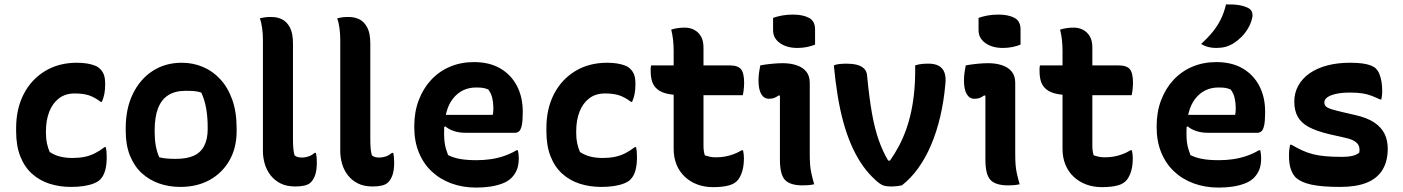

<svg xmlns="http://www.w3.org/2000/svg" viewBox="-20 -834 6350 869"><path d="M328 -550Q354 -550 374.5 -546.5Q395 -543 410 -537Q425 -531 434 -521Q445 -510 450.5 -495Q456 -480 456 -452Q456 -429 452.5 -410Q449 -391 441 -373H436Q408 -394 382.5 -402.5Q357 -411 318 -411Q276 -411 247 -389Q218 -367 203 -328.5Q188 -290 188 -241V-229Q188 -206 192.5 -185Q197 -164 205 -146Q228 -131 253.5 -125Q279 -119 308 -119Q338 -119 362.5 -124Q387 -129 409 -140Q431 -151 453 -168H459Q461 -158 462 -148Q463 -138 463 -123Q463 -88 456 -62.5Q449 -37 433 -21Q423 -11 404 -3.5Q385 4 359 8Q333 12 301 12Q249 12 204 -2.5Q159 -17 125 -47.5Q91 -78 72 -126Q53 -174 53 -240V-254Q53 -342 87.5 -408.5Q122 -475 184 -512.5Q246 -550 328 -550Z M803 -550Q853 -550 897.5 -531.5Q942 -513 976.5 -476Q1011 -439 1031 -383.5Q1051 -328 1051 -253V-240Q1051 -165 1018.5 -108Q986 -51 929 -19.5Q872 12 796 12Q745 12 700.5 -3.5Q656 -19 622 -50Q588 -81 568.5 -129Q549 -177 549 -241V-254Q549 -343 581.5 -409.5Q614 -476 671 -513Q728 -550 803 -550ZM820 -423Q773 -423 742 -403.5Q711 -384 695.5 -344.5Q680 -305 680 -244V-237Q680 -204 685 -175Q690 -146 701 -122Q718 -118 735 -116.5Q752 -115 776 -115Q825 -115 856.5 -129Q888 -143 904 -173.5Q920 -204 920 -250V-257Q920 -305 913 -344Q906 -383 891 -415Q877 -420 860.5 -421.5Q844 -423 820 -423Z M1170 -654Q1170 -680 1166.5 -706.5Q1163 -733 1156 -751Q1160 -752 1165 -753Q1170 -754 1175.5 -755Q1181 -756 1186.5 -756.5Q1192 -757 1197.5 -757Q1203 -757 1210 -757Q1236 -757 1257.5 -746Q1279 -735 1292.5 -709Q1306 -683 1306 -637Q1306 -595 1306 -551.5Q1306 -508 1306 -464.5Q1306 -421 1306 -377.5Q1306 -334 1306 -291Q1306 -248 1306 -205Q1306 -181 1307.5 -163Q1309 -145 1313 -131Q1319 -126 1326.5 -123.5Q1334 -121 1345 -121Q1355 -121 1363 -122.5Q1371 -124 1378 -126.5Q1385 -129 1391.5 -133Q1398 -137 1404 -142H1410Q1412 -133 1413 -123Q1414 -113 1414 -98Q1414 -65 1407 -43.5Q1400 -22 1387 -9Q1381 -3 1373.5 0.5Q1366 4 1357.5 6Q1349 8 1338.5 9Q1328 10 1317 10Q1277 10 1249.5 -4Q1222 -18 1204 -41.5Q1186 -65 1178 -93.5Q1170 -122 1170 -150Q1170 -216 1170 -280Q1170 -344 1170 -407.5Q1170 -471 1170 -532.5Q1170 -594 1170 -654Z M1520 -654Q1520 -680 1516.5 -706.5Q1513 -733 1506 -751Q1510 -752 1515 -753Q1520 -754 1525.5 -755Q1531 -756 1536.5 -756.5Q1542 -757 1547.5 -757Q1553 -757 1560 -757Q1586 -757 1607.5 -746Q1629 -735 1642.5 -709Q1656 -683 1656 -637Q1656 -595 1656 -551.5Q1656 -508 1656 -464.5Q1656 -421 1656 -377.5Q1656 -334 1656 -291Q1656 -248 1656 -205Q1656 -181 1657.5 -163Q1659 -145 1663 -131Q1669 -126 1676.5 -123.5Q1684 -121 1695 -121Q1705 -121 1713 -122.5Q1721 -124 1728 -126.5Q1735 -129 1741.5 -133Q1748 -137 1754 -142H1760Q1762 -133 1763 -123Q1764 -113 1764 -98Q1764 -65 1757 -43.5Q1750 -22 1737 -9Q1731 -3 1723.5 0.5Q1716 4 1707.5 6Q1699 8 1688.5 9Q1678 10 1667 10Q1627 10 1599.5 -4Q1572 -18 1554 -41.5Q1536 -65 1528 -93.5Q1520 -122 1520 -150Q1520 -216 1520 -280Q1520 -344 1520 -407.5Q1520 -471 1520 -532.5Q1520 -594 1520 -654Z M2125 -553Q2195 -553 2244 -524.5Q2293 -496 2319.5 -445.5Q2346 -395 2346 -329V-324Q2346 -286 2341.5 -266Q2337 -246 2329 -239.5Q2321 -233 2311 -233H2087Q2058 -233 2034 -241Q2010 -249 1996 -262L1975 -252L1979 -314H2210Q2212 -321 2212.5 -329.5Q2213 -338 2213 -345Q2213 -369 2208 -390.5Q2203 -412 2190 -429Q2178 -434 2167 -436Q2156 -438 2135 -438Q2070 -438 2030 -387.5Q1990 -337 1990 -234V-229Q1990 -209 1992 -192Q1994 -175 1998.5 -160Q2003 -145 2008 -132Q2032 -120 2062.5 -114.5Q2093 -109 2137 -109Q2170 -109 2201 -113.5Q2232 -118 2261.5 -128Q2291 -138 2318 -154H2324Q2326 -145 2327 -136Q2328 -127 2328 -118Q2328 -87 2319.5 -66Q2311 -45 2295 -29Q2279 -13 2254 -3.5Q2229 6 2199 10.5Q2169 15 2136 15Q2074 15 2022.5 -4Q1971 -23 1933.5 -58.5Q1896 -94 1875.5 -144.5Q1855 -195 1855 -258V-263Q1855 -327 1875 -380Q1895 -433 1931 -472Q1967 -511 2016.5 -532Q2066 -553 2125 -553Z M2728 -550Q2754 -550 2774.5 -546.5Q2795 -543 2810 -537Q2825 -531 2834 -521Q2845 -510 2850.5 -495Q2856 -480 2856 -452Q2856 -429 2852.5 -410Q2849 -391 2841 -373H2836Q2808 -394 2782.5 -402.5Q2757 -411 2718 -411Q2676 -411 2647 -389Q2618 -367 2603 -328.5Q2588 -290 2588 -241V-229Q2588 -206 2592.5 -185Q2597 -164 2605 -146Q2628 -131 2653.5 -125Q2679 -119 2708 -119Q2738 -119 2762.5 -124Q2787 -129 2809 -140Q2831 -151 2853 -168H2859Q2861 -158 2862 -148Q2863 -138 2863 -123Q2863 -88 2856 -62.5Q2849 -37 2833 -21Q2823 -11 2804 -3.5Q2785 4 2759 8Q2733 12 2701 12Q2649 12 2604 -2.5Q2559 -17 2525 -47.5Q2491 -78 2472 -126Q2453 -174 2453 -240V-254Q2453 -342 2487.5 -408.5Q2522 -475 2584 -512.5Q2646 -550 2728 -550Z M2927 -538H3282Q3320 -538 3334 -520.5Q3348 -503 3348 -458Q3348 -448 3347 -438Q3346 -428 3345 -419.5Q3344 -411 3342 -403H3079Q3033 -403 3003.5 -409Q2974 -415 2956.5 -429Q2939 -443 2932 -463.5Q2925 -484 2925 -513Q2925 -518 2925 -522.5Q2925 -527 2925.5 -531Q2926 -535 2927 -538ZM3343 -154Q3345 -145 3346 -136Q3347 -127 3347 -119Q3347 -85 3340 -61Q3333 -37 3321 -21Q3314 -12 3304 -5.5Q3294 1 3279.5 5Q3265 9 3247 11Q3229 13 3207 13Q3169 13 3136.5 1Q3104 -11 3079.5 -34Q3055 -57 3042 -89Q3029 -121 3029 -160Q3029 -216 3029 -271.5Q3029 -327 3029 -382.5Q3029 -438 3029 -493.5Q3029 -549 3029 -604Q3029 -628 3026.5 -652Q3024 -676 3018 -700Q3034 -705 3049 -707Q3064 -709 3080 -709Q3103 -709 3122 -699Q3141 -689 3152.5 -669.5Q3164 -650 3164 -619Q3164 -563 3164 -507.5Q3164 -452 3164 -396.5Q3164 -341 3164 -285.5Q3164 -230 3164 -174Q3164 -162 3165.5 -151.5Q3167 -141 3170 -131Q3182 -127 3193 -124.5Q3204 -122 3221 -122Q3242 -122 3261.5 -125.5Q3281 -129 3300 -136Q3319 -143 3337 -154Z M3510 -111Q3510 -135 3510 -163.5Q3510 -192 3510 -222Q3510 -252 3510 -282.5Q3510 -313 3510 -343Q3510 -373 3510 -401L3504 -402Q3500 -399 3495 -396Q3490 -393 3485 -391Q3480 -389 3473.5 -388Q3467 -387 3460 -387Q3438 -387 3425.5 -408Q3413 -429 3413 -470Q3413 -488 3415.5 -506Q3418 -524 3421 -538Q3432 -540 3441.5 -541.5Q3451 -543 3461 -544Q3471 -545 3481 -546Q3491 -547 3501.5 -547.5Q3512 -548 3523 -548Q3558 -548 3586 -538.5Q3614 -529 3629.5 -509.5Q3645 -490 3645 -459Q3645 -421 3645 -379.5Q3645 -338 3645 -296Q3645 -254 3645 -213.5Q3645 -173 3645 -137Q3645 -110 3646.5 -89.5Q3648 -69 3652.5 -48.5Q3657 -28 3665 0Q3651 3 3639 4Q3627 5 3613 5Q3556 5 3533 -19.5Q3510 -44 3510 -111ZM3479 -753Q3487 -756 3498 -759Q3509 -762 3520.5 -764Q3532 -766 3544.5 -767Q3557 -768 3569 -768Q3613 -768 3641 -753.5Q3669 -739 3669 -701V-632Q3661 -629 3651.5 -626Q3642 -623 3631.5 -621Q3621 -619 3610.5 -618Q3600 -617 3589 -617Q3541 -617 3510 -639Q3479 -661 3479 -697Z M3808 -546Q3837 -546 3857.5 -541Q3878 -536 3891 -523.5Q3904 -511 3905 -487Q3914 -392 3926.5 -321.5Q3939 -251 3957.5 -199Q3976 -147 4000 -107H4008Q4030 -138 4048.5 -173Q4067 -208 4081 -247Q4095 -286 4104.5 -331Q4114 -376 4118.5 -427.5Q4123 -479 4122 -538Q4137 -543 4152 -544.5Q4167 -546 4181 -546Q4211 -546 4229 -536Q4247 -526 4254.5 -506Q4262 -486 4259 -456Q4252 -376 4235.5 -306Q4219 -236 4194 -177.5Q4169 -119 4136 -73Q4103 -27 4062 5Q4053 7 4039.5 8.5Q4026 10 4012 10Q3996 10 3983.5 7Q3971 4 3958.5 -5.5Q3946 -15 3927 -34Q3899 -62 3875 -99Q3851 -136 3831.5 -181.5Q3812 -227 3797 -281.5Q3782 -336 3771.5 -400Q3761 -464 3754 -538Q3765 -543 3780.5 -544.5Q3796 -546 3808 -546Z M4440 -111Q4440 -135 4440 -163.5Q4440 -192 4440 -222Q4440 -252 4440 -282.5Q4440 -313 4440 -343Q4440 -373 4440 -401L4434 -402Q4430 -399 4425 -396Q4420 -393 4415 -391Q4410 -389 4403.5 -388Q4397 -387 4390 -387Q4368 -387 4355.5 -408Q4343 -429 4343 -470Q4343 -488 4345.5 -506Q4348 -524 4351 -538Q4362 -540 4371.5 -541.5Q4381 -543 4391 -544Q4401 -545 4411 -546Q4421 -547 4431.5 -547.5Q4442 -548 4453 -548Q4488 -548 4516 -538.5Q4544 -529 4559.5 -509.5Q4575 -490 4575 -459Q4575 -421 4575 -379.5Q4575 -338 4575 -296Q4575 -254 4575 -213.5Q4575 -173 4575 -137Q4575 -110 4576.5 -89.5Q4578 -69 4582.5 -48.5Q4587 -28 4595 0Q4581 3 4569 4Q4557 5 4543 5Q4486 5 4463 -19.5Q4440 -44 4440 -111ZM4409 -753Q4417 -756 4428 -759Q4439 -762 4450.5 -764Q4462 -766 4474.5 -767Q4487 -768 4499 -768Q4543 -768 4571 -753.5Q4599 -739 4599 -701V-632Q4591 -629 4581.5 -626Q4572 -623 4561.5 -621Q4551 -619 4540.5 -618Q4530 -617 4519 -617Q4471 -617 4440 -639Q4409 -661 4409 -697Z M4687 -538H5042Q5080 -538 5094 -520.5Q5108 -503 5108 -458Q5108 -448 5107 -438Q5106 -428 5105 -419.5Q5104 -411 5102 -403H4839Q4793 -403 4763.5 -409Q4734 -415 4716.5 -429Q4699 -443 4692 -463.5Q4685 -484 4685 -513Q4685 -518 4685 -522.5Q4685 -527 4685.5 -531Q4686 -535 4687 -538ZM5103 -154Q5105 -145 5106 -136Q5107 -127 5107 -119Q5107 -85 5100 -61Q5093 -37 5081 -21Q5074 -12 5064 -5.5Q5054 1 5039.5 5Q5025 9 5007 11Q4989 13 4967 13Q4929 13 4896.5 1Q4864 -11 4839.5 -34Q4815 -57 4802 -89Q4789 -121 4789 -160Q4789 -216 4789 -271.5Q4789 -327 4789 -382.5Q4789 -438 4789 -493.5Q4789 -549 4789 -604Q4789 -628 4786.5 -652Q4784 -676 4778 -700Q4794 -705 4809 -707Q4824 -709 4840 -709Q4863 -709 4882 -699Q4901 -689 4912.5 -669.5Q4924 -650 4924 -619Q4924 -563 4924 -507.5Q4924 -452 4924 -396.5Q4924 -341 4924 -285.5Q4924 -230 4924 -174Q4924 -162 4925.5 -151.5Q4927 -141 4930 -131Q4942 -127 4953 -124.5Q4964 -122 4981 -122Q5002 -122 5021.5 -125.5Q5041 -129 5060 -136Q5079 -143 5097 -154Z M5485 -553Q5555 -553 5604 -524.5Q5653 -496 5679.5 -445.5Q5706 -395 5706 -329V-324Q5706 -286 5701.5 -266Q5697 -246 5689 -239.5Q5681 -233 5671 -233H5447Q5418 -233 5394 -241Q5370 -249 5356 -262L5335 -252L5339 -314H5570Q5572 -321 5572.5 -329.5Q5573 -338 5573 -345Q5573 -369 5568 -390.5Q5563 -412 5550 -429Q5538 -434 5527 -436Q5516 -438 5495 -438Q5430 -438 5390 -387.5Q5350 -337 5350 -234V-229Q5350 -209 5352 -192Q5354 -175 5358.5 -160Q5363 -145 5368 -132Q5392 -120 5422.5 -114.5Q5453 -109 5497 -109Q5530 -109 5561 -113.5Q5592 -118 5621.5 -128Q5651 -138 5678 -154H5684Q5686 -145 5687 -136Q5688 -127 5688 -118Q5688 -87 5679.5 -66Q5671 -45 5655 -29Q5639 -13 5614 -3.5Q5589 6 5559 10.5Q5529 15 5496 15Q5434 15 5382.5 -4Q5331 -23 5293.5 -58.5Q5256 -94 5235.5 -144.5Q5215 -195 5215 -258V-263Q5215 -327 5235 -380Q5255 -433 5291 -472Q5327 -511 5376.5 -532Q5426 -553 5485 -553ZM5529 -814Q5561 -815 5586.5 -811Q5612 -807 5629 -798Q5643 -791 5647 -778Q5651 -765 5647 -751Q5641 -726 5628 -704.5Q5615 -683 5598.5 -666.5Q5582 -650 5563 -638Q5545 -627 5526.5 -622Q5508 -617 5484 -617Q5464 -617 5447.5 -621.5Q5431 -626 5416 -635Q5447 -663 5468.5 -689.5Q5490 -716 5505 -746Q5520 -776 5529 -814Z M6055 -124Q6081 -124 6100.5 -128.5Q6120 -133 6132 -143Q6135 -160 6130.5 -172.5Q6126 -185 6111.5 -194.5Q6097 -204 6070 -210L5995 -227Q5937 -241 5903 -259.5Q5869 -278 5853.5 -306Q5838 -334 5838 -374Q5838 -414 5856.5 -447Q5875 -480 5908.5 -503Q5942 -526 5988 -538Q6034 -550 6090 -550Q6122 -550 6145 -547Q6168 -544 6183.5 -538Q6199 -532 6207 -524Q6217 -514 6223 -499.5Q6229 -485 6232.5 -465.5Q6236 -446 6236 -420Q6236 -411 6235 -402Q6234 -393 6232 -384H6226Q6205 -394 6186.5 -401Q6168 -408 6145.5 -411.5Q6123 -415 6091 -415Q6050 -415 6024 -408.5Q5998 -402 5986 -392.5Q5974 -383 5974 -370Q5974 -360 5980.5 -353Q5987 -346 6005.5 -340Q6024 -334 6059 -326L6115 -313Q6168 -301 6200 -279.5Q6232 -258 6246.5 -228.5Q6261 -199 6261 -161Q6261 -104 6237 -65Q6213 -26 6165.5 -7Q6118 12 6046 12Q6005 12 5972.5 9.5Q5940 7 5915 1.5Q5890 -4 5873 -12Q5856 -20 5845 -30Q5832 -43 5823 -66.5Q5814 -90 5814 -131Q5814 -146 5815.5 -158Q5817 -170 5819 -179H5825Q5851 -164 5873.5 -153.5Q5896 -143 5921 -136.5Q5946 -130 5978 -127Q6010 -124 6055 -124Z"/></svg>

Font: Recursive Casual
Style: Bold
Weight: 700
Version: Version 1.085